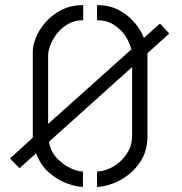

<svg xmlns="http://www.w3.org/2000/svg" viewBox="-20 -725 712 750"><path d="M304 5Q280 5 243 -8Q206 -21 172 -50.5Q138 -80 121 -126L56 -68L19 -106L108 -187V-524Q108 -547 120 -577.5Q132 -608 157 -637Q182 -666 219 -685.5Q256 -705 305 -705V-646Q272 -646 246.5 -631.5Q221 -617 203.5 -595Q186 -573 177 -549.5Q168 -526 168 -507V-241L493 -532Q487 -558 470 -584Q453 -610 425 -628Q397 -646 359 -646V-705Q408 -705 444.5 -685.5Q481 -666 506 -636.5Q531 -607 542 -577L605 -633L641 -594L556 -517V-195Q556 -141 534 -103Q512 -65 480 -41Q448 -17 415 -6Q382 5 359 5V-55Q376 -55 399.5 -63.5Q423 -72 444.5 -90Q466 -108 481 -134Q496 -160 496 -195V-463L171 -171Q178 -133 202.5 -107Q227 -81 255.5 -68Q284 -55 304 -55Z"/></svg>

Font: Stick No Bills ExtraLight Light
Style: Regular
Weight: 300
Version: Version 2.000